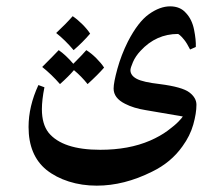

<svg xmlns="http://www.w3.org/2000/svg" viewBox="-20 -386 699 605"><path d="M599 -56Q599 -29 589 6.5Q579 42 555 75Q519 126 459 155Q371 199 285 199Q238 199 197 186Q156 173 126 149Q70 103 70 14Q70 -51 101 -118L120 -111Q112 -71 112 -42Q112 5 133 32Q177 86 296 86Q386 86 453 57Q485 43 508 26Q531 9 542.5 -3Q554 -15 556 -19L439 -39Q401 -45 374 -59Q338 -77 338 -107Q338 -126 350 -169.5Q362 -213 383 -255Q415 -317 449.5 -341.5Q484 -366 516 -366Q548 -366 566 -345Q585 -325 591.5 -292.5Q598 -260 597 -238L579 -230Q569 -250 560.5 -260.5Q552 -271 547 -275Q542 -279 541 -279Q472 -279 423 -226Q407 -209 399 -190.5Q391 -172 391 -165Q391 -148 411 -137.5Q431 -127 484 -121Q554 -112 576.5 -95Q599 -78 599 -56ZM157 -282Q188 -311 209 -335Q224 -325 239.5 -309.5Q255 -294 264 -280Q240 -252 212 -228Q185 -260 157 -282ZM308 -173Q289 -151 256 -121Q237 -145 213 -165Q197 -146 169 -121Q143 -151 113 -175Q151 -213 165 -228Q187 -213 211 -185Q241 -215 252 -228Q268 -218 283.5 -202.5Q299 -187 308 -173Z"/></svg>

Font: Mirza
Style: Regular
Weight: 400
Designer: Arabic design by Kourosh Beigpour, Latin design by Eduardo Tunni, engineering by Lasse Fister
Version: Version 1.000